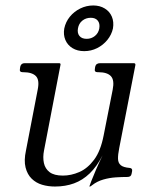

<svg xmlns="http://www.w3.org/2000/svg" viewBox="-20 -671 565 702"><path d="M181 11Q156 11 134 4.5Q112 -2 96 -17.5Q80 -33 73.5 -58.5Q67 -84 75 -121L118 -344Q125 -379 111 -393Q97 -407 65 -407H63Q50 -407 53 -420L54 -427Q57 -440 70 -440H196Q203 -440 201 -433L141 -121Q136 -96 140.5 -75Q145 -54 161.5 -41.5Q178 -29 210 -29Q240 -29 270 -42Q300 -55 324 -87Q348 -119 359 -176L392 -343Q399 -378 385.5 -392.5Q372 -407 340 -407H337Q324 -407 327 -420L328 -427Q331 -440 346 -440H469Q476 -440 475 -433L416 -130Q411 -105 411.5 -90Q412 -75 421.5 -67Q431 -59 454 -57Q465 -56 463 -45L461 -35Q459 -24 446 -24Q426 -24 403 -22.5Q380 -21 357.5 -14.5Q335 -8 317 6Q311 11 309 11H308Q306 11 307 10Q307 9 313.5 -8Q320 -25 331 -50.5Q342 -76 355 -103Q334 -62 308 -37Q282 -12 250.5 -0.5Q219 11 181 11ZM288 -484Q263 -484 245 -495Q227 -506 219 -525Q211 -544 215 -567Q220 -591 235.5 -610Q251 -629 273.5 -640Q296 -651 321 -651Q345 -651 363 -640Q381 -629 389 -610Q397 -591 393 -567Q388 -544 372.5 -525Q357 -506 335 -495Q313 -484 288 -484ZM265 -567Q262 -550 270.5 -539.5Q279 -529 297 -529Q314 -529 327 -539.5Q340 -550 343 -567Q346 -585 337.5 -595.5Q329 -606 312 -606Q294 -606 281 -595.5Q268 -585 265 -567Z"/></svg>

Font: Young Serif Light
Style: Italic
Weight: 300
Italic angle: -10.979°
Designer: Bastien Sozeau
Foundry: NBR — Bastien Sozeau
Version: Version 5.001